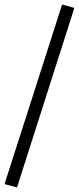

<svg xmlns="http://www.w3.org/2000/svg" viewBox="-35 -768 348 847"><path d="M40 59 -15 44 239 -748 293 -733Z"/></svg>

Font: Nunito Sans 9pt Light
Style: Regular
Weight: 300
Version: Version 3.101;gftools[0.9.27]